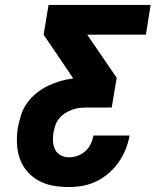

<svg xmlns="http://www.w3.org/2000/svg" viewBox="-20 -755 640 775"><path d="M258 0Q225 0 194 -5.5Q163 -11 136.5 -25.5Q110 -40 90 -63Q70 -86 60 -114.5Q50 -143 48.5 -175.5Q47 -208 52 -240Q57 -265 65 -290.5Q73 -316 89 -338.5Q105 -361 126.5 -378.5Q148 -396 172.5 -408Q197 -420 222.5 -427.5Q248 -435 274 -438V-441L156 -615L176 -735H588L569 -615H332L451 -441L431 -321H332Q317 -321 302 -319.5Q287 -318 272 -312.5Q257 -307 243.5 -298.5Q230 -290 219.5 -277.5Q209 -265 204 -250.5Q199 -236 196 -221Q193 -203 194 -185Q195 -167 202 -152Q209 -137 224.5 -128.5Q240 -120 258 -120Q275 -120 292.5 -126Q310 -132 324 -144.5Q338 -157 346 -173.5Q354 -190 357 -208H503Q498 -179 487 -152Q476 -125 459 -100.5Q442 -76 419 -56Q396 -36 369 -23Q342 -10 314 -5Q286 0 258 0Z"/></svg>

Font: Iosevka Curly HvExObl
Style: Regular
Weight: 900
Width: 7
Italic angle: -9°
Monospace: yes
Designer: Belleve Invis
Foundry: Belleve Invis
Version: Version 11.1.0; ttfautohint (v1.8.3)